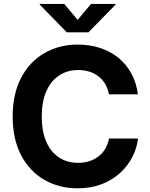

<svg xmlns="http://www.w3.org/2000/svg" viewBox="-20 -969 780 998"><path d="M383.6 9.8Q287 9.8 210.5 -34.2Q134.1 -78.2 90 -161.7Q45.9 -245.1 45.9 -363.3Q45.9 -482.2 90.4 -565.8Q134.9 -649.4 211.5 -693.3Q288 -737.3 383.6 -737.3Q445.7 -737.3 499.2 -720Q552.8 -702.7 594.2 -669.5Q635.7 -636.2 662.2 -588.2Q688.7 -540.2 696.9 -478.8H546.1Q540.9 -508.7 527.1 -532Q513.3 -555.3 492.4 -571.7Q471.5 -588.1 444.8 -596.5Q418 -605 386.8 -605Q330.1 -605 287.2 -576.6Q244.4 -548.3 220.7 -494.4Q197.1 -440.5 197.1 -363.3Q197.1 -284.7 221.1 -231Q245.1 -177.2 287.7 -149.9Q330.3 -122.6 386.3 -122.6Q417.4 -122.6 444.1 -131.1Q470.7 -139.7 491.9 -156Q513.1 -172.2 527.1 -195.6Q541.2 -219.1 546.6 -248.8H697.4Q691.3 -198.1 667.3 -151.8Q643.3 -105.5 603 -69Q562.8 -32.4 507.6 -11.3Q452.5 9.8 383.6 9.8ZM313.9 -948.7 383.6 -865.6 453 -948.7H580.7V-945.1L439.6 -800.8H327.4L186.6 -945.1V-948.7Z"/></svg>

Font: Adwaita Sans
Style: Regular
Weight: 400
Designer: Rasmus Andersson
Foundry: rsms
Version: Version 4.001;git-9221beed3